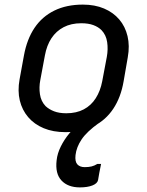

<svg xmlns="http://www.w3.org/2000/svg" viewBox="-20 -563 640 834"><path d="M340 -543Q392 -543 432 -526Q472 -509 498 -478.5Q524 -448 534 -406Q544 -364 535 -314L517 -210Q505 -140 472 -90.5Q439 -41 387 -15Q335 11 264 11Q211 11 170 -6Q129 -23 102.5 -54Q76 -85 66 -126.5Q56 -168 65 -218L84 -322Q97 -393 130 -442Q163 -491 216 -517Q269 -543 340 -543ZM333 -462Q289 -462 256.5 -445Q224 -428 203.5 -397Q183 -366 175 -322L155 -215Q149 -184 153.5 -153.5Q158 -123 178 -102Q193 -88 215 -79.5Q237 -71 268 -71Q312 -71 344 -88Q376 -105 396 -136.5Q416 -168 424 -210L444 -316Q450 -349 445.5 -380Q441 -411 421 -432Q407 -446 385.5 -454Q364 -462 333 -462ZM226 133Q229 104 244 73.5Q259 43 282 15.5Q305 -12 334.5 -32.5Q364 -53 397 -63Q406 -66 416.5 -66Q427 -66 442 -62Q437 -53 428.5 -45Q420 -37 410 -29Q357 9 334.5 42.5Q312 76 308 111Q305 139 316 151Q327 163 348 163Q365 163 377.5 160Q390 157 403 149H419Q418 155 416 164.5Q414 174 411.5 187Q409 200 406 219Q403 234 381.5 242.5Q360 251 327 251Q275 251 247 221Q219 191 226 133Z"/></svg>

Font: Rec Mono Linear
Style: Italic
Weight: 400
Italic angle: -10°
Monospace: yes
Version: Version 1.085; ttfautohint (v1.8.4.7-5d5b)